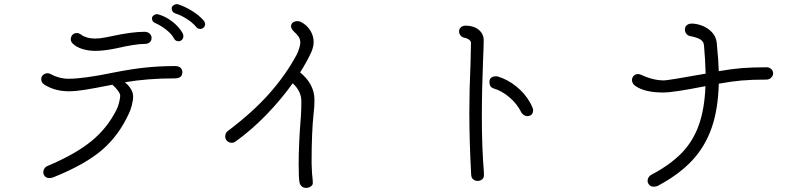

<svg xmlns="http://www.w3.org/2000/svg" viewBox="-20 -886 3909 936"><path d="M334 -674Q325 -683 325 -696Q326 -709 334 -717Q342 -725 355 -725Q364 -725 376 -717Q385 -709 403.5 -703.5Q422 -698 444 -698Q466 -698 493.5 -703.5Q521 -709 526 -710Q623 -731 685 -731Q700 -731 709.5 -722Q719 -713 719 -701Q719 -688 710 -680Q701 -672 686 -672Q640 -672 540 -649Q486 -638 444 -638Q412 -638 382 -647Q352 -656 334 -674ZM869 -534Q869 -519 859.5 -511.5Q850 -504 835 -504Q699 -504 589 -485Q629 -451 629 -415Q629 -397 622.5 -372.5Q616 -348 609 -334Q560 -226 477.5 -155Q395 -84 241 -22Q232 -18 220 -18Q207 -18 199 -26.5Q191 -35 191 -46Q191 -56 196.5 -64.5Q202 -73 212 -77Q347 -134 425 -197.5Q503 -261 548 -351Q555 -364 560.5 -386Q566 -408 566 -419Q566 -429 554.5 -444.5Q543 -460 528 -473Q437 -455 392.5 -448Q348 -441 316 -441Q248 -441 197 -473Q181 -483 181 -500Q181 -513 190.5 -521Q200 -529 212 -529Q221 -529 226 -525Q269 -502 313 -502Q388 -502 532 -532Q623 -550 692.5 -557Q762 -564 835 -564Q850 -564 859.5 -556Q869 -548 869 -534ZM937 -754Q919 -776 889.5 -794.5Q860 -813 836 -820Q817 -826 817 -846Q817 -853 824 -859Q831 -865 840 -866Q846 -866 848 -865Q880 -855 915 -833.5Q950 -812 974 -785Q978 -780 980 -769Q980 -758 972.5 -751.5Q965 -745 956 -745Q943 -745 937 -754ZM828 -699Q816 -721 790.5 -741Q765 -761 740 -772Q730 -776 725.5 -781.5Q721 -787 721 -797Q721 -805 729 -811Q737 -817 746 -817Q749 -817 758 -814Q790 -804 821 -780Q852 -756 870 -725Q874 -717 874 -710Q874 -699 867 -692Q860 -685 850 -685Q843 -685 837 -688.5Q831 -692 828 -699Z M1509 -334Q1499 -244 1499 -90L1501 -43Q1505 -7 1505 6Q1505 16 1495 23Q1485 30 1472 30Q1460 30 1451.5 23Q1443 16 1440 3Q1436 -18 1436 -86Q1436 -189 1447 -321Q1449 -349 1449 -394Q1449 -441 1407 -480Q1349 -399 1277 -325Q1205 -251 1128 -196Q1120 -190 1110 -190Q1097 -190 1087.5 -198.5Q1078 -207 1078 -221Q1078 -228 1081 -235.5Q1084 -243 1090 -247Q1210 -337 1291.5 -428.5Q1373 -520 1426 -619Q1433 -632 1438.5 -650Q1444 -668 1444 -678Q1444 -694 1436 -706.5Q1428 -719 1412 -733Q1399 -746 1399 -758Q1399 -769 1407 -775.5Q1415 -782 1428 -783Q1437 -783 1445 -780Q1474 -766 1491.5 -739Q1509 -712 1509 -682Q1509 -660 1499 -635Q1478 -588 1443 -533Q1513 -476 1513 -399Q1513 -362 1509 -334Z M2277 -33Q2268 -200 2268 -338Q2268 -445 2274 -583L2276 -677Q2276 -686 2266 -693Q2256 -700 2241 -703Q2231 -705 2224.5 -714Q2218 -723 2218 -733Q2218 -746 2227.5 -753.5Q2237 -761 2250 -761Q2289 -761 2313.5 -741Q2338 -721 2338 -690Q2338 -659 2335 -594Q2329 -452 2329 -313Q2329 -168 2339 -46V-29Q2339 -19 2330 -11.5Q2321 -4 2308 -4Q2296 -4 2287 -11.5Q2278 -19 2277 -33ZM2521 -339Q2500 -381 2462.5 -412.5Q2425 -444 2386 -455Q2375 -459 2370.5 -466.5Q2366 -474 2366 -487Q2366 -500 2374.5 -507Q2383 -514 2395 -514Q2404 -514 2407 -513Q2454 -499 2496.5 -465Q2539 -431 2564 -386Q2569 -378 2574 -366Q2579 -354 2579 -350Q2579 -320 2549 -320Q2541 -320 2533 -325.5Q2525 -331 2521 -339Z M3749 -529Q3749 -516 3739 -507Q3729 -498 3717 -498Q3645 -498 3594.5 -493.5Q3544 -489 3484 -478Q3481 -353 3449 -262Q3417 -171 3354.5 -104Q3292 -37 3194 16Q3183 24 3166 24Q3153 24 3145 15Q3137 6 3137 -5Q3137 -14 3142.5 -22.5Q3148 -31 3157 -35Q3246 -82 3302 -139Q3358 -196 3386.5 -275.5Q3415 -355 3419 -466Q3263 -435 3213 -435Q3122 -435 3076 -468Q3061 -479 3061 -496Q3061 -508 3069.5 -516.5Q3078 -525 3090 -525Q3095 -525 3104 -522Q3163 -494 3217 -494Q3236 -494 3420 -527Q3418 -599 3412 -664Q3411 -683 3394.5 -693.5Q3378 -704 3344 -710Q3332 -713 3325.5 -722Q3319 -731 3319 -742Q3319 -756 3328.5 -763.5Q3338 -771 3352 -771Q3376 -771 3403.5 -760.5Q3431 -750 3451 -728.5Q3471 -707 3474 -678Q3483 -586 3484 -539Q3547 -550 3597 -554Q3647 -558 3718 -558Q3730 -558 3739.5 -549.5Q3749 -541 3749 -529Z"/></svg>

Font: Tsukimi Rounded
Style: Regular
Weight: 400
Designer: Takashi Funayama
Foundry: Takashi Funayama
Version: Version 1.032; ttfautohint (v1.8.3)